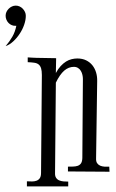

<svg xmlns="http://www.w3.org/2000/svg" viewBox="-20 -709 414 683"><path d="M71.8 -652.8Q71.8 -637.7 65.9 -620.8Q60.1 -604 50 -588.9Q40 -573.7 27.1 -561.8Q14.2 -549.8 0 -544.9Q14.2 -561.5 23.9 -578.4Q33.7 -595.2 38.1 -617.2H36.1Q28.8 -616.7 22.2 -619.4Q15.6 -622.1 10.7 -627Q5.9 -631.8 2.9 -638.7Q0 -645.5 0 -652.8Q0 -660.2 2.9 -666.5Q5.9 -672.9 11 -678Q16.1 -683.1 22.5 -686Q28.8 -689 36.1 -689Q43.5 -689 49.8 -686Q56.2 -683.1 61 -678Q65.9 -672.9 68.8 -666.5Q71.8 -660.2 71.8 -652.8ZM175.8 -94.2Q175.3 -83 179.4 -76.7Q183.6 -70.3 190.4 -67.4Q197.3 -64.5 205.8 -63.7Q214.4 -63 222.7 -63V-45.9H75.7V-64Q85 -63.5 94 -63.5Q103 -63.5 110.1 -66.2Q117.2 -68.8 121.6 -75.2Q126 -81.5 126 -94.2L128.9 -441.9Q128.9 -457 126.2 -465.8Q123.5 -474.6 117.7 -479.5Q111.8 -484.4 102.1 -485.8Q92.3 -487.3 78.6 -487.8V-504.9Q78.6 -504.9 83 -504.6Q87.4 -504.4 94.2 -503.9Q101.1 -503.4 110.1 -503.2Q119.1 -502.9 128.9 -502.9L179.7 -502L178.7 -449.2Q186.5 -463.9 195.8 -473.9Q205.1 -483.9 214.8 -490Q224.6 -496.1 234.9 -498.5Q245.1 -501 254.9 -501Q272.9 -501 286.4 -494.4Q299.8 -487.8 308.6 -476.8Q317.4 -465.8 321.8 -451.2Q326.2 -436.5 325.7 -419.9L321.8 -146Q321.3 -134.8 325.4 -128.7Q329.6 -122.6 336.4 -119.6Q343.3 -116.7 351.8 -116.2Q360.4 -115.7 368.7 -116.2L369.6 -98.1L221.7 -99.1V-116.2Q231 -116.2 240 -116.5Q249 -116.7 256.3 -119.1Q263.7 -121.6 268.1 -127.9Q272.5 -134.3 272.9 -147L274.9 -428.2Q274.9 -435.1 273.2 -442.6Q271.5 -450.2 267.8 -456.5Q264.2 -462.9 257.8 -467Q251.5 -471.2 242.7 -471.2Q224.1 -471.2 208.5 -457.8Q192.9 -444.3 178.7 -415Z"/></svg>

Font: Bigelow Rules
Style: Regular
Weight: 400
Designer: Astigmatic (AOETI)
Foundry: Astigmatic (AOETI)
Version: Version 1.001